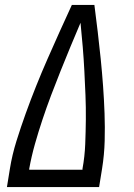

<svg xmlns="http://www.w3.org/2000/svg" viewBox="-20 -755 540 775"><path d="M8 0 20 -74Q29 -130 46.5 -186Q64 -242 84 -297.5Q104 -353 126 -408Q148 -463 172 -517.5Q196 -572 220.5 -626.5Q245 -681 270 -735H361Q368 -681 374.5 -626.5Q381 -572 386.5 -517.5Q392 -463 396 -408Q400 -353 402 -297.5Q404 -242 402.5 -186Q401 -130 392 -74L380 0ZM313 -70V-74Q322 -123 324 -173Q326 -223 326.5 -272.5Q327 -322 325 -371Q323 -420 320.5 -468.5Q318 -517 314 -565.5Q310 -614 305 -663Q284 -614 264 -565.5Q244 -517 224.5 -468.5Q205 -420 186.5 -371Q168 -322 151.5 -272.5Q135 -223 121 -173.5Q107 -124 98 -74V-70Z"/></svg>

Font: Iosevka Curly Oblique
Style: Regular
Weight: 400
Italic angle: -9°
Monospace: yes
Designer: Belleve Invis
Foundry: Belleve Invis
Version: Version 11.1.0; ttfautohint (v1.8.3)